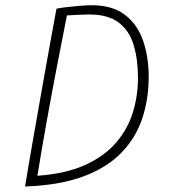

<svg xmlns="http://www.w3.org/2000/svg" viewBox="-20 -682 639 716"><path d="M73.5 13.5Q77.5 -13 85.8 -60.8Q94 -108.5 104.5 -168.8Q115 -229 126.5 -294Q138 -359 149 -420.8Q160 -482.5 169.2 -533Q178.5 -583.5 184.2 -614.8Q190 -646 190.5 -649.5Q200.5 -652 224.8 -655Q249 -658 276.2 -660.2Q303.5 -662.5 322 -662.5Q399.5 -662.5 446.2 -626.5Q493 -590.5 513.8 -529.8Q534.5 -469 534.5 -395.5Q534.5 -311 509.8 -238.2Q485 -165.5 430.8 -110.5Q376.5 -55.5 288.5 -23.2Q200.5 9 73.5 13.5ZM119.5 -26.5Q225.5 -34 297.5 -66.8Q369.5 -99.5 413 -150.2Q456.5 -201 475.5 -263Q494.5 -325 494.5 -391.5Q494.5 -461.5 478.2 -514.8Q462 -568 422.5 -598Q383 -628 312.5 -628Q298 -628 272.2 -626.8Q246.5 -625.5 229.5 -624.5Q210.5 -528.5 190.8 -426Q171 -323.5 152.8 -221.8Q134.5 -120 119.5 -26.5Z"/></svg>

Font: Grandstander Thin Thin
Style: Italic
Weight: 250
Italic angle: -15°
Version: Version 1.200